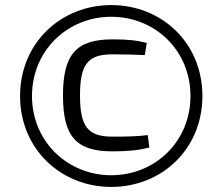

<svg xmlns="http://www.w3.org/2000/svg" viewBox="-20 -723 876 756"><path d="M418 -703C219 -703 59 -553 59 -345C59 -137 219 13 418 13C618 13 777 -137 777 -345C777 -553 618 -703 418 -703ZM418 -657C590 -657 730 -525 730 -345C730 -165 590 -33 418 -33C247 -33 106 -165 106 -345C106 -525 247 -657 418 -657ZM562 -191C521 -186 484 -185 422 -185C326 -185 295 -225 295 -347C295 -470 326 -509 422 -509C479 -509 507 -508 550 -506L558 -554C518 -564 486 -568 423 -568C280 -568 228 -509 228 -347C228 -185 280 -127 423 -127C488 -127 527 -132 568 -142Z"/></svg>

Font: SnT
Style: Regular
Weight: 400
Designer: Natanael Gama
Version: Version 1.001;PS 001.001;hotconv 1.0.70;makeotf.lib2.5.58329